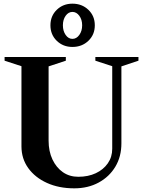

<svg xmlns="http://www.w3.org/2000/svg" viewBox="-20 -1011 792 1047"><path d="M385 16Q301 16 236 -13.5Q171 -43 134 -94.5Q97 -146 97 -213V-650L5 -680V-700H339V-680L245 -649V-244Q245 -186 266 -141.5Q287 -97 323 -72Q359 -47 407 -47Q461 -47 502.5 -66.5Q544 -86 568 -120.5Q592 -155 592 -200V-650L500 -680V-700H735V-680L642 -649V-229Q642 -157 609 -102Q576 -47 518 -15.5Q460 16 385 16ZM375 -755Q324 -755 289.5 -788.5Q255 -822 255 -873Q255 -924 289.5 -957.5Q324 -991 375 -991Q427 -991 462 -957.5Q497 -924 497 -873Q497 -822 462 -788.5Q427 -755 375 -755ZM375 -799Q397 -799 412.5 -820.5Q428 -842 428 -873Q428 -904 412.5 -925Q397 -946 375 -946Q353 -946 338 -925Q323 -904 323 -873Q323 -842 338 -820.5Q353 -799 375 -799Z"/></svg>

Font: Wittgenstein
Style: Bold
Weight: 700
Designer: Jörg Drees
Foundry: Jörg Drees
Version: Version 1.303; ttfautohint (v1.8.4.7-5d5b)